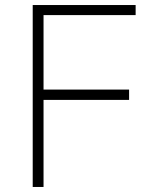

<svg xmlns="http://www.w3.org/2000/svg" viewBox="-20 -743 614 763"><path d="M110 0V-723H519V-683H153V-387H493V-346H153V0Z"/></svg>

Font: Public Sans Thin Thin
Style: Regular
Weight: 250
Version: Version 2.001